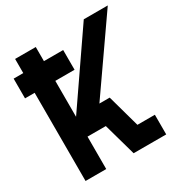

<svg xmlns="http://www.w3.org/2000/svg" viewBox="-183 -827 913 954"><g transform="rotate(-30 273.5 -350.0)"><path d="M35.2 0V-505.9H-20V-619.1H35.2V-700.2H153.8V-619.1H264.2V-505.9H153.8V-299.8L429.2 -700.2H566.9L287.1 -298.8H346.2L397.9 -112.8H498V0H311L258.8 -186H153.8V0Z"/></g></svg>

Font: Cakra Normal
Style: Regular
Weight: 400
Designer: Lucia Kollert, Vojtech Kollert
Foundry: OoM Type
Version: Version 1.000;Glyphs 3.1.1 (3148)